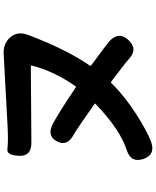

<svg xmlns="http://www.w3.org/2000/svg" viewBox="77 -863 846 1040"><g transform="rotate(-90 500.0 -343.0)"><path d="M253 52Q182 78 159 11Q136 -57 208 -80Q316 -114 457 -248Q461 -251 457 -254Q324 -348 290 -367Q224 -403 255 -459Q285 -514 351 -479Q414 -445 546 -356Q550 -353 553 -357Q635 -475 665 -594Q666 -599 661 -599L249 -596Q173 -595 176 -662Q179 -729 209.5 -726Q240 -723 265 -723Q301 -723 337 -725L725 -746Q784 -750 818 -710Q853 -670 830 -611Q750 -402 665 -280Q662 -275 666 -272Q779 -189 796 -174Q852 -123 803 -70Q754 -17 699 -69Q687 -81 580 -162Q574 -167 569 -162Q500 -91 403 -29Q311 30 253 52Z"/></g></svg>

Font: Resource Han Rounded KR
Style: Bold
Weight: 700
Designer: Cyano Hao (round all glyphs); Ryoko NISHIZUKA 西塚涼子 (kana, bopomofo & ideographs); Paul D. Hunt (Latin, Greek & Cyrillic)
Foundry: Cyano Hao
Version: 0.990